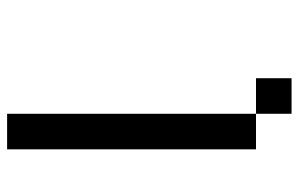

<svg xmlns="http://www.w3.org/2000/svg" viewBox="-170 -770 840 540"><g transform="rotate(-90 250.0 -500.0)"><path d="M100 -200V-900H200V-200ZM200 -200H300V-100H200Z"/></g></svg>

Font: GalmuriMono9 Regular
Style: Regular
Weight: 400
Designer: Lee Minseo (quiple)
Version: Version 2.399;hotconv 1.1.1;makeotfexe 2.6.0 DEVELOPMENT